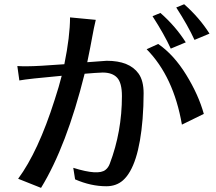

<svg xmlns="http://www.w3.org/2000/svg" viewBox="-20 -869 1040 925"><path d="M63.5 -550.8Q76.2 -549.8 88.9 -549.8H114.3Q160.2 -549.8 290 -559.6Q317.4 -694.3 317.4 -785.2L441.4 -773.4Q431.6 -732.4 424.3 -690.9Q417 -649.4 400.4 -569.3L494.1 -576.2Q603.5 -576.2 647.5 -514.6Q671.9 -480.5 671.9 -419.4Q671.9 -358.4 667 -295.9Q648.4 -67.4 572.3 0Q540 28.3 492.2 28.3Q418 28.3 341.8 -4.9L333 -60.5Q454.1 -22.5 488.3 -50.8Q502 -61.5 508.8 -80.1Q567.4 -234.4 567.4 -406.2Q567.4 -469.7 544.4 -494.6Q521.5 -519.5 474.6 -519.5Q460.9 -519.5 437.5 -517.6Q414.1 -515.6 387.7 -513.7Q300.8 -165 177.7 36.1L67.4 -7.8Q164.1 -138.7 243.2 -387.7Q264.6 -453.1 277.3 -503.9Q115.2 -489.3 73.2 -481.4ZM686.5 -631.8 742.2 -657.2Q817.4 -605.5 877 -508.8Q936.5 -412.1 961.9 -320.3L856.4 -268.6Q816.4 -500 686.5 -631.8ZM714.8 -791 752.9 -806.6Q826.2 -742.2 875 -665L802.7 -634.8Q771.5 -703.1 714.8 -791ZM829.1 -833 867.2 -848.6Q940.4 -784.2 989.3 -707L917 -676.8Q885.7 -745.1 829.1 -833Z"/></svg>

Font: GenEi LateGo v2
Style: Medium
Weight: 500
Designer: o_tamon (Modified)
Foundry: o_tamon / Adobe Systems Incorporated / FONT 910 / Philipp H. Poll
Version: Version 2.1;Original Version 1.004